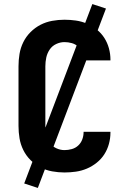

<svg xmlns="http://www.w3.org/2000/svg" viewBox="-20 -840 640 944"><path d="M297 8Q267 8 236.5 2.5Q206 -3 179 -17Q152 -31 130 -53Q108 -75 94.5 -102.5Q81 -130 76 -160Q71 -190 71 -221V-514Q71 -545 76 -575Q81 -605 94.5 -632.5Q108 -660 130 -682Q152 -704 179 -718Q206 -732 236.5 -737.5Q267 -743 297 -743Q325 -743 353 -739Q381 -735 407 -724Q433 -713 455.5 -695Q478 -677 493 -653.5Q508 -630 515.5 -602.5Q523 -575 523 -547V-543H391V-545Q391 -563 384.5 -580.5Q378 -598 364.5 -610.5Q351 -623 333 -628Q315 -633 297 -633Q276 -633 256 -623.5Q236 -614 224 -596Q212 -578 207.5 -557Q203 -536 203 -514V-221Q203 -199 207.5 -178Q212 -157 224 -139Q236 -121 256 -111.5Q276 -102 297 -102Q315 -102 333 -107Q351 -112 364.5 -124.5Q378 -137 384.5 -154.5Q391 -172 391 -190V-192H523V-188Q523 -160 515.5 -132.5Q508 -105 493 -81.5Q478 -58 455.5 -40Q433 -22 407 -11Q381 0 353 4Q325 8 297 8ZM166 84 99 62 434 -820 501 -798Z"/></svg>

Font: Iosevka Extrabold Extended
Style: Regular
Weight: 800
Width: 7
Monospace: yes
Designer: Belleve Invis
Foundry: Belleve Invis
Version: Version 32.5.0; ttfautohint (v1.8.4)